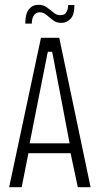

<svg xmlns="http://www.w3.org/2000/svg" viewBox="-20 -777 416 797"><path d="M18 0 150 -620H226L356 0H303L273 -141H98L70 0ZM177 -555 103 -182H269L198 -555L196 -562H179ZM85 -679Q85 -720 100 -738.5Q115 -757 139 -757Q160 -757 174.5 -746.5Q189 -736 202 -725Q215 -714 230 -714Q250 -714 256.5 -728Q263 -742 263 -756H289Q289 -715 272.5 -698.5Q256 -682 235 -682Q214 -682 200 -693Q186 -704 173 -715Q160 -726 145 -726Q129 -726 120.5 -713Q112 -700 112 -679Z"/></svg>

Font: Smooch Sans
Style: Regular
Weight: 400
Designer: Robert E. Leuschke
Foundry: Robert E. Leuschke
Version: Version 1.010; ttfautohint (v1.8.3)